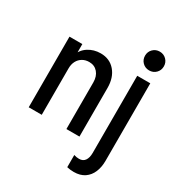

<svg xmlns="http://www.w3.org/2000/svg" viewBox="-217 -883 1162 1245"><g transform="rotate(30 363.5 -260.5)"><path d="M58.6 0V-528.8H154.8V-468.3H174.3L141.6 -436Q155.8 -483.9 196.8 -510.3Q237.8 -536.6 289.1 -536.6Q356.9 -536.6 397.7 -489Q438.5 -441.4 438.5 -363.8V0H340.8V-349.1Q340.8 -394.5 316.7 -422.6Q292.5 -450.7 252.4 -450.7Q224.1 -450.7 202.4 -437.7Q180.7 -424.8 168.5 -401.9Q156.2 -378.9 156.2 -348.1V0ZM520.5 217.3Q506.3 217.3 493.9 215.8Q481.4 214.4 469.2 211.4V120.1Q479 123.5 488.5 125Q498 126.5 507.8 126.5Q537.1 126.5 551.5 105.7Q565.9 85 565.9 49.3V-528.8H663.6V52.2Q663.6 99.1 647.9 136.5Q632.3 173.8 600.6 195.6Q568.8 217.3 520.5 217.3ZM614.7 -597.2Q585 -597.2 564.7 -617.4Q544.4 -637.7 544.4 -667.5Q544.4 -697.3 564.7 -717.5Q585 -737.8 614.7 -737.8Q644.5 -737.8 664.8 -717.5Q685.1 -697.3 685.1 -667.5Q685.1 -637.7 664.8 -617.4Q644.5 -597.2 614.7 -597.2Z"/></g></svg>

Font: Reddit Sans Condensed Medium
Style: Regular
Weight: 500
Designer: Stephen Hutchings
Foundry: Reddit
Version: Version 1.014